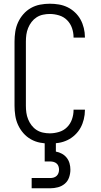

<svg xmlns="http://www.w3.org/2000/svg" viewBox="-20 -763 540 1031"><path d="M247 8Q221 8 195 3Q169 -2 146 -15Q123 -28 105.5 -48Q88 -68 77 -92Q66 -116 62 -142.5Q58 -169 58 -195V-540Q58 -566 62 -592.5Q66 -619 77 -643Q88 -667 105.5 -687Q123 -707 146 -720Q169 -733 195 -738Q221 -743 247 -743Q272 -743 296 -739Q320 -735 342 -724.5Q364 -714 382.5 -696.5Q401 -679 412.5 -658Q424 -637 430 -612.5Q436 -588 436 -564Q436 -563 436 -562.5Q436 -562 436 -561H375Q375 -562 375 -562.5Q375 -563 375 -563Q375 -588 366.5 -612.5Q358 -637 340 -655Q322 -673 297 -680.5Q272 -688 247 -688Q229 -688 210.5 -684Q192 -680 176.5 -670Q161 -660 149.5 -645Q138 -630 131 -612.5Q124 -595 121.5 -577Q119 -559 119 -540V-195Q119 -176 121.5 -158Q124 -140 131 -122.5Q138 -105 149.5 -90Q161 -75 176.5 -65Q192 -55 210.5 -51Q229 -47 247 -47Q272 -47 297 -54.5Q322 -62 340 -80Q358 -98 366.5 -122.5Q375 -147 375 -172Q375 -172 375 -172.5Q375 -173 375 -174H436Q436 -173 436 -172.5Q436 -172 436 -171Q436 -147 430 -122.5Q424 -98 412.5 -77Q401 -56 382.5 -38.5Q364 -21 342 -10.5Q320 0 296 4Q272 8 247 8ZM150 248V193H250Q259 193 268 190.5Q277 188 284 181.5Q291 175 294 166Q297 157 297 148Q297 139 294 130Q291 121 284 115Q277 109 268 106.5Q259 104 250 104H220V0H280V51Q297 54 312.5 62.5Q328 71 338.5 84.5Q349 98 353.5 114.5Q358 131 358 148Q358 169 351 189.5Q344 210 328 223.5Q312 237 291.5 242.5Q271 248 250 248Z"/></svg>

Font: Iosevka Term Light
Style: Regular
Weight: 300
Monospace: yes
Designer: Belleve Invis
Foundry: Belleve Invis
Version: Version 9.0.1; ttfautohint (v1.8.3)